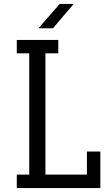

<svg xmlns="http://www.w3.org/2000/svg" viewBox="-20 -952 568 972"><path d="M65 0V-68H128V-682H65V-750H275V-682H210V-68H420V-185H488V0ZM175 -809 282 -932H353L248 -809Z"/></svg>

Font: Kelly Slab
Style: Regular
Weight: 400
Designer: Denis Masharov
Foundry: Denis Masharov
Version: Version 1.001